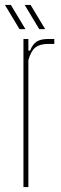

<svg xmlns="http://www.w3.org/2000/svg" viewBox="-35 -758 247 778"><path d="M60 0V-600H80V-553H87Q97.5 -579.5 114.2 -589.8Q131 -600 160 -600Q166 -600 172.5 -600Q179 -600 185 -600V-580H160Q126.5 -580 108.2 -565.5Q90 -551 80 -514V0ZM124 -640 65 -738H89L148 -640ZM44 -640 -15 -738H9L68 -640Z"/></svg>

Font: Big Shoulders Display Thin Thin
Style: Regular
Weight: 250
Version: Version 2.002